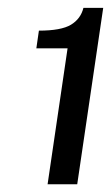

<svg xmlns="http://www.w3.org/2000/svg" viewBox="-20 -855 286 495"><path d="M102.7 -380 154.2 -730.4H73.7L80.3 -776Q137.6 -776 162.9 -791.2Q188.2 -806.5 195.1 -834.8H246.1L179.1 -380Z"/></svg>

Font: Public Sans SemiBold
Style: Italic
Weight: 600
Italic angle: -8°
Designer: The Public Sans project authors (U.S. Web Design System). Libre Franklin designed by Pablo Impallari and Rodrigo Fuenzal
Version: Version 1.007; ttfautohint (v1.8.1) -l 8 -r 50 -G 200 -x 14 